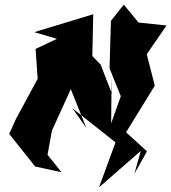

<svg xmlns="http://www.w3.org/2000/svg" viewBox="-20 -757 745 836"><path d="M565 0 620 -98 529 -181 654 -384 619 -521 705 -646 583 -659 519 -737 463 -666 457 -459 506 -338 464 -220 466 -423 467 -350 418 -476 382 -513 386 -695 129 -617 228 -588 135 -544 144 -414 49 -238 20 -174 133 -32 248 -7 187 -83 206 -188 292 -377 225 -524C269 -417 313 -308 356 -200L295 -286L483 -137L411 59L593 -100Z"/></svg>

Font: Asimov Silicon
Style: Regular
Weight: 400
Designer: Google
Version: Version 2.000980; 2014